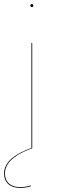

<svg xmlns="http://www.w3.org/2000/svg" viewBox="-30 -728 303 943"><path d="M126.3 -707.8C121.4 -707.8 118.8 -704.1 118.8 -700.4C118.8 -696.7 121.4 -693.1 126.3 -693.1C131.2 -693.1 133.7 -696.7 133.7 -700.4C133.7 -704.1 131.2 -707.8 126.3 -707.8ZM124.3 -1.4C61.5 21.9 -9.9 58.1 -9.9 123.9C-9.9 169 20.1 194.9 68.7 194.9C87.7 194.9 99.9 192.9 121.8 187L122 183C100.1 188.9 86.8 190.9 68.8 190.9C22.7 190.9 -5.7 167 -5.7 123.8C-5.7 57.6 70.8 21.2 128.3 0V-517.2H124.3Z"/></svg>

Font: Fira Sans Four
Style: Regular
Weight: 100
Designer: Carrois Corporate & Edenspiekermann AG
Foundry: Carrois Corporate GbR & Edenspiekermann AG
Version: Version 4.203;PS 004.203;hotconv 1.0.88;makeotf.lib2.5.64775